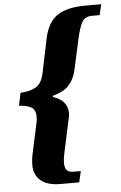

<svg xmlns="http://www.w3.org/2000/svg" viewBox="-59 -801 610 968"><g transform="rotate(-5 245.5 -317.5)"><path d="M207 125Q141 125 107.5 96Q74 67 74 18Q74 5 76 -12.5Q78 -30 87 -70L114 -194Q117 -210 117 -223Q117 -261 92.5 -273Q68 -285 33 -286L47 -351Q90 -352 122.5 -369Q155 -386 166 -441L202 -614Q220 -696 270 -728Q320 -760 410 -760H491L478 -706H440Q404 -706 389 -680Q374 -654 361 -594L327 -440Q317 -395 290 -365.5Q263 -336 209 -322L207 -316Q281 -291 281 -228Q281 -216 278 -202Q275 -188 272 -176L240 -27Q234 -2 234 22Q234 45 244 57Q254 69 278 69H315L302 125Z"/></g></svg>

Font: Noto Serif Condensed ExtraBold
Style: Italic
Weight: 800
Width: 3
Italic angle: -12°
Designer: Monotype Design Team
Foundry: Monotype Imaging Inc.
Version: Version 2.014; ttfautohint (v1.8.4.7-5d5b)